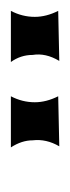

<svg xmlns="http://www.w3.org/2000/svg" viewBox="92 -689 129 353"><g transform="rotate(-90 156.5 -512.5)"><path d="M62 -557H156Q145 -536 145 -513Q145 -492 156 -470L64 -468Q78 -492 75 -517Q75 -537 62 -557ZM219 -557H313Q302 -536 302 -513Q302 -492 313 -470L221 -468Q236 -493 232 -517Q232 -539 219 -557Z"/></g></svg>

Font: Roman Uncial Modern
Style: Medium
Weight: 500
Version: Version 001.000